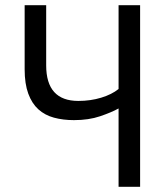

<svg xmlns="http://www.w3.org/2000/svg" viewBox="-20 -720 645 740"><path d="M158 -700V-468Q158 -331 282 -331Q329 -331 370 -343.5Q411 -356 437 -377V-700H520V0H437V-302Q410 -287 366 -272Q322 -257 265 -257Q223 -257 188 -266.5Q153 -276 128 -298.5Q103 -321 89 -359Q75 -397 75 -453V-700Z"/></svg>

Font: PTSans
Style: Regular
Weight: 400
Designer: A.Korolkova, O.Umpeleva, V.Yefimov
Foundry: ParaType Ltd
Version: Version 2.003W OFL